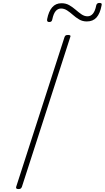

<svg xmlns="http://www.w3.org/2000/svg" viewBox="-20 -1273 712 1307"><path d="M106 14Q95 14 91.5 10Q88 6 90 -1L419 -1020Q422 -1028 426.5 -1031.5Q431 -1035 444 -1035Q454 -1035 458 -1031.5Q462 -1028 458 -1020L129 -1Q126 6 121.5 10Q117 14 106 14ZM315 -1123Q297 -1123 301 -1143Q311 -1195 335 -1223Q359 -1251 399 -1251Q429 -1251 452 -1237.5Q475 -1224 494.5 -1207Q514 -1190 534 -1176Q554 -1162 576 -1162Q598 -1162 613 -1180.5Q628 -1199 635 -1236Q639 -1253 656 -1253Q668 -1253 671 -1249Q674 -1245 671 -1234Q661 -1181 637 -1154Q613 -1127 571 -1127Q542 -1127 519 -1140.5Q496 -1154 476.5 -1171.5Q457 -1189 437 -1202Q417 -1215 396 -1215Q374 -1215 359 -1197.5Q344 -1180 336 -1141Q334 -1131 329 -1127Q324 -1123 315 -1123Z"/></svg>

Font: Playwrite CO Thin
Style: Regular
Weight: 250
Version: Version 1.002